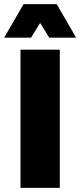

<svg xmlns="http://www.w3.org/2000/svg" viewBox="-43 -908 388 928"><path d="M56 0V-668H246V0ZM195 -726 151 -797 107 -726H-23L71 -888H231L325 -726Z"/></svg>

Font: Celebes Black
Style: Regular
Weight: 900
Designer: Anugrah Pasau
Foundry: Lafontype
Version: Version 1.000; ttfautohint (v1.8.4)